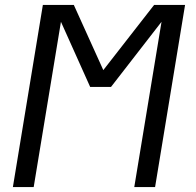

<svg xmlns="http://www.w3.org/2000/svg" viewBox="-20 -755 790 775"><path d="M32 0 153 -735H278L397 -472L602 -735H727L606 0H522L632 -667L428 -404H344L226 -667L116 0Z"/></svg>

Font: Iosevka Custom Oblique
Style: Regular
Weight: 400
Italic angle: -9°
Designer: Belleve Invis
Foundry: Belleve Invis
Version: Version 27.0.1